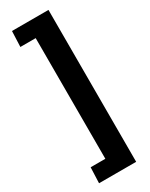

<svg xmlns="http://www.w3.org/2000/svg" viewBox="-250 -897 839 1075"><g transform="rotate(-30 169.5 -360.0)"><path d="M46 30H141V-750H42L46 -851H282V131H42Z"/></g></svg>

Font: Murecho Thin ExtraBold
Style: Regular
Weight: 800
Version: Version 1.010